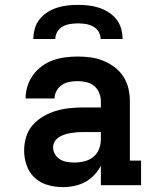

<svg xmlns="http://www.w3.org/2000/svg" viewBox="-20 -760 640 788"><path d="M238 8Q207 8 176.5 -0.5Q146 -9 123 -30Q100 -51 89.5 -81Q79 -111 79 -142Q79 -171 87.5 -198.5Q96 -226 114.5 -247Q133 -268 158 -282.5Q183 -297 210 -305Q237 -313 265 -316Q293 -319 321 -319H394V-344Q394 -362 387 -379Q380 -396 366 -407.5Q352 -419 334 -423Q316 -427 298 -427Q282 -427 265.5 -424Q249 -421 235 -412Q221 -403 212.5 -388Q204 -373 204 -356H85Q85 -382 93 -407Q101 -432 116 -452.5Q131 -473 152 -488.5Q173 -504 197 -512.5Q221 -521 247 -524.5Q273 -528 298 -528Q325 -528 351.5 -524.5Q378 -521 403 -511Q428 -501 450 -484.5Q472 -468 486.5 -445.5Q501 -423 507 -397Q513 -371 513 -344V-101H559V0H394V-80Q383 -59 366.5 -41.5Q350 -24 329.5 -13Q309 -2 285.5 3Q262 8 238 8ZM285 -93Q306 -93 326.5 -98Q347 -103 363 -116Q379 -129 386.5 -148.5Q394 -168 394 -189V-218H321Q308 -218 295.5 -217Q283 -216 270.5 -214Q258 -212 245.5 -208Q233 -204 222 -197Q211 -190 204.5 -179Q198 -168 198 -155Q198 -140 206 -126.5Q214 -113 227 -105.5Q240 -98 255 -95.5Q270 -93 285 -93ZM117 -600Q117 -622 123 -643Q129 -664 142.5 -681Q156 -698 175 -710Q194 -722 214.5 -728.5Q235 -735 256.5 -737.5Q278 -740 300 -740Q322 -740 343.5 -737.5Q365 -735 385.5 -728.5Q406 -722 425 -710Q444 -698 457.5 -681Q471 -664 477 -643Q483 -622 483 -600H393Q393 -616 384.5 -630Q376 -644 362 -651.5Q348 -659 332 -661.5Q316 -664 300 -664Q284 -664 268 -661.5Q252 -659 238 -651.5Q224 -644 215.5 -630Q207 -616 207 -600Z"/></svg>

Font: Iosevka Etoile
Style: Bold
Weight: 700
Designer: Belleve Invis
Foundry: Belleve Invis
Version: Version 28.1.0; ttfautohint (v1.8.4)